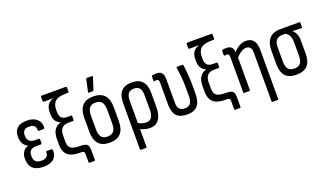

<svg xmlns="http://www.w3.org/2000/svg" viewBox="-80 -1237 3335 1964"><g transform="rotate(-20 1587.0 -255.0)"><path d="M191 8Q117 8 78.5 -28Q40 -64 40 -134Q40 -177 59.5 -207.5Q79 -238 117 -248V-250Q87 -262 68.5 -292.5Q50 -323 50 -370Q50 -495 191 -495Q261 -495 300 -460Q339 -425 335 -368Q333 -355 325 -355H271Q263 -355 263 -367Q265 -429 191 -429Q120 -429 120 -360Q120 -278 204 -278H246Q254 -278 254 -269V-226Q254 -217 246 -217H197Q151 -217 131.5 -197.5Q112 -178 112 -135Q112 -58 193 -58Q271 -58 269 -123Q268 -133 276 -133H330Q338 -133 340 -120Q345 -62 307.5 -27Q270 8 191 8Z M648 130Q640 130 640 121V38Q640 14 632 7Q624 0 601 0H587Q499 0 458 -37.5Q417 -75 417 -150V-210Q417 -274 440.5 -310Q464 -346 509 -359V-361Q472 -377 456.5 -406Q441 -435 441 -476V-493Q441 -541 460 -571Q479 -601 524 -618V-620Q510 -618 493.5 -617.5Q477 -617 463 -617H420Q412 -617 412 -626V-674Q412 -683 420 -683H685Q694 -683 694 -674V-627Q694 -618 686 -618H662Q582 -618 547 -588.5Q512 -559 512 -494V-473Q512 -430 531 -409Q550 -388 594 -388H635Q644 -388 644 -379V-338Q644 -329 635 -329H585Q489 -329 489 -224V-159Q489 -105 516.5 -85Q544 -65 605 -65Q647 -65 669.5 -58.5Q692 -52 700.5 -34Q709 -16 709 17V121Q709 130 701 130Z M914 8Q754 8 754 -168V-319Q754 -495 914 -495Q1075 -495 1075 -319V-168Q1075 8 914 8ZM914 -59Q961 -59 982 -86Q1003 -113 1003 -171V-315Q1003 -374 982 -401Q961 -428 914 -428Q868 -428 847 -401Q826 -374 826 -315V-171Q826 -113 847 -86Q868 -59 914 -59ZM886 -546Q878 -546 880 -555L909 -687Q910 -695 919 -695H975Q984 -695 981 -685L939 -553Q936 -546 929 -546Z M1187 185Q1179 185 1179 176V-325Q1179 -495 1333 -495Q1485 -495 1485 -326V-170Q1485 -85 1451 -38.5Q1417 8 1355 8Q1303 8 1251 -17V176Q1251 185 1243 185ZM1251 -323V-82Q1271 -72 1292.5 -65.5Q1314 -59 1336 -59Q1413 -59 1413 -171V-325Q1413 -379 1393.5 -403.5Q1374 -428 1333 -428Q1292 -428 1271.5 -403.5Q1251 -379 1251 -323Z M1758 8Q1678 8 1642 -32Q1606 -72 1606 -154V-386Q1606 -412 1600.5 -421Q1595 -430 1581 -430Q1575 -430 1568.5 -429Q1562 -428 1556 -427Q1549 -426 1549 -434V-481Q1549 -489 1557 -491Q1579 -495 1604 -495Q1641 -495 1659.5 -473.5Q1678 -452 1678 -405V-150Q1678 -99 1698.5 -79Q1719 -59 1758 -59Q1794 -59 1815 -82Q1836 -105 1836 -161V-251Q1836 -320 1830.5 -376.5Q1825 -433 1818 -477Q1817 -487 1826 -487H1883Q1890 -487 1892 -479Q1897 -438 1902.5 -381Q1908 -324 1908 -257V-171Q1908 -77 1871.5 -34.5Q1835 8 1758 8Z M2233 130Q2225 130 2225 121V38Q2225 14 2217 7Q2209 0 2186 0H2172Q2084 0 2043 -37.5Q2002 -75 2002 -150V-210Q2002 -274 2025.5 -310Q2049 -346 2094 -359V-361Q2057 -377 2041.5 -406Q2026 -435 2026 -476V-493Q2026 -541 2045 -571Q2064 -601 2109 -618V-620Q2095 -618 2078.5 -617.5Q2062 -617 2048 -617H2005Q1997 -617 1997 -626V-674Q1997 -683 2005 -683H2270Q2279 -683 2279 -674V-627Q2279 -618 2271 -618H2247Q2167 -618 2132 -588.5Q2097 -559 2097 -494V-473Q2097 -430 2116 -409Q2135 -388 2179 -388H2220Q2229 -388 2229 -379V-338Q2229 -329 2220 -329H2170Q2074 -329 2074 -224V-159Q2074 -105 2101.5 -85Q2129 -65 2190 -65Q2232 -65 2254.5 -58.5Q2277 -52 2285.5 -34Q2294 -16 2294 17V121Q2294 130 2286 130Z M2379 0Q2371 0 2371 -9V-387Q2371 -412 2365.5 -421Q2360 -430 2346 -430Q2340 -430 2333.5 -429Q2327 -428 2321 -427Q2314 -426 2314 -434V-481Q2314 -488 2322 -491Q2333 -493 2344.5 -494Q2356 -495 2366 -495Q2434 -495 2439 -423Q2473 -460 2506 -477.5Q2539 -495 2576 -495Q2684 -495 2684 -357V176Q2684 185 2676 185H2620Q2612 185 2612 176V-352Q2612 -428 2553 -428Q2505 -428 2443 -362V-9Q2443 0 2435 0Z M2947 8Q2866 8 2827 -35Q2788 -78 2788 -163V-313Q2788 -394 2827 -440.5Q2866 -487 2948 -487H3156Q3164 -487 3164 -478V-431Q3164 -422 3156 -422L3060 -426V-425Q3080 -407 3093.5 -379Q3107 -351 3107 -306V-163Q3107 -78 3068 -35Q3029 8 2947 8ZM2947 -59Q2992 -59 3013.5 -84Q3035 -109 3035 -162V-314Q3035 -363 3019 -388.5Q3003 -414 2981 -425H2948Q2907 -425 2883.5 -401.5Q2860 -378 2860 -322V-162Q2860 -109 2882 -84Q2904 -59 2947 -59Z"/></g></svg>

Font: Sofia Sans Cond
Style: Regular
Weight: 400
Width: 3
Designer: Botio Nikoltchev, Ani Petrova
Foundry: lettersoup
Version: Version 4.100; ttfautohint (v1.8.3)